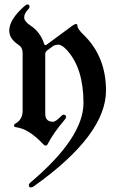

<svg xmlns="http://www.w3.org/2000/svg" viewBox="-20 -628 518 841"><path d="M20.5 -493.7Q20.5 -542.5 86.9 -601.1Q95.2 -608.4 100.6 -608.4Q109.4 -608.4 109.4 -598.6Q109.4 -592.8 103 -586.4Q85.9 -569.3 85.9 -551.8Q85.9 -534.2 114.3 -515.6Q155.8 -488.3 172.9 -437.5Q175.3 -430.2 178.2 -430.2Q181.2 -430.2 184.6 -432.6L295.9 -514.6Q307.1 -522.9 313.2 -522.9Q319.3 -522.9 319.3 -514.2Q319.3 -501.5 346.2 -475.6Q444.3 -380.4 444.3 -231.4Q444.3 -36.6 127.4 188.5Q122.1 192.9 114.3 192.9Q106.4 192.9 106.4 182.6Q106.4 177.2 112.8 171.9Q345.7 -24.9 345.7 -177Q345.7 -329.1 272.9 -408.7Q251.5 -432.1 236.1 -432.1Q220.7 -432.1 211.9 -425.8L186 -406.7Q178.2 -400.9 178.2 -390.1V-129.9Q178.2 -94.7 211.9 -94.7Q224.6 -94.7 247.1 -118.7Q253.4 -125.5 258.3 -125.5Q269.5 -125.5 269.5 -115.2Q269.5 -110.8 263.7 -104Q212.9 -44.4 189 2.9Q185.5 9.8 180.2 9.8Q174.8 9.8 168.5 2.9Q106 -64 49.8 -70.8Q41.5 -71.8 41.5 -77.6Q41.5 -83.5 46.9 -86.4Q79.1 -104 79.1 -142.6V-396Q79.1 -419.9 60.5 -432.1Q20.5 -458 20.5 -493.7Z"/></svg>

Font: UnifrakturMaguntia18
Style: Book
Weight: 400
Designer: j. 'mach' wust, Gerrit Ansmann, Georg Duffner, based on a font by Peter Wiegel, original typeface by Carl Albert Fahrenw
Version: Version 2017-03-19